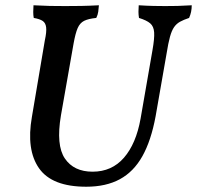

<svg xmlns="http://www.w3.org/2000/svg" viewBox="-20 -699 747 728"><path d="M307 9Q177 9 128 -61Q79 -131 101 -256L150 -546Q157 -578 155 -595Q153 -612 142 -619.5Q131 -627 108 -631Q106 -641 106 -653.5Q106 -666 107 -679Q143 -677 169 -676.5Q195 -676 227 -676Q260 -676 288.5 -676.5Q317 -677 355 -679Q354 -666 352.5 -654.5Q351 -643 345 -631Q315 -628 299 -620Q283 -612 274.5 -592.5Q266 -573 259 -534L211 -261Q192 -148 226 -98Q260 -48 331 -48Q404 -48 450 -101Q496 -154 513 -249L558 -508Q566 -553 564.5 -576Q563 -599 549.5 -610.5Q536 -622 507 -631Q505 -643 505 -654.5Q505 -666 506 -679Q538 -677 562 -676.5Q586 -676 606 -676Q632 -676 653 -676.5Q674 -677 707 -679Q707 -666 704.5 -654Q702 -642 697 -631Q676 -624 662.5 -616.5Q649 -609 640 -596Q631 -583 624.5 -559.5Q618 -536 612 -498L570 -258Q553 -166 520 -107Q487 -48 434.5 -19.5Q382 9 307 9Z"/></svg>

Font: Vollkorn Medium
Style: Italic
Weight: 500
Italic angle: -11°
Designer: Friedrich Althausen
Foundry: Friedrich Althausen
Version: Version 5.000